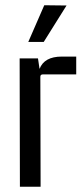

<svg xmlns="http://www.w3.org/2000/svg" viewBox="-20 -713 311 733"><path d="M88 -553 149 -693 234 -692 147 -553ZM216 -497H271V-429H144Q134 -429 134 -420L135 0H56L55 -490H125L131 -450Q149 -497 216 -497Z"/></svg>

Font: Gemunu Libre
Style: Regular
Weight: 400
Designer: Puspanada Ekanayake, Sola Matas, Pathum Egodawatta, Kosala Senevirathne
Foundry: mooniak
Version: Version 1.100